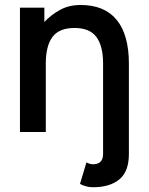

<svg xmlns="http://www.w3.org/2000/svg" viewBox="-20 -539 608 784"><path d="M400.9 -279.3Q400.9 -351.6 373.5 -388.2Q346.2 -424.8 284.2 -424.8Q221.7 -424.8 194.3 -388.2Q167 -351.6 167 -279.3V0H61.5V-507.8H161.1V-449.2Q188.5 -478.5 224.9 -498.5Q261.2 -518.6 309.1 -518.6Q407.2 -518.6 456.8 -457.5Q506.3 -396.5 506.3 -279.3V89.8Q506.3 161.6 467.3 193.6Q428.2 225.6 359.4 225.6Q343.3 225.6 329.1 221.2Q314.9 216.8 306.6 211.9L333 124Q337.4 127 345.2 129.4Q353 131.8 359.4 131.8Q400.9 131.8 400.9 89.8Z"/></svg>

Font: Giphurs Medium
Style: Regular
Weight: 500
Version: Version 0.920; ttfautohint (v1.8.4.7-5d5b)